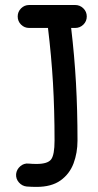

<svg xmlns="http://www.w3.org/2000/svg" viewBox="-20 -709 392 768"><path d="M50.8 -643.1Q50.8 -662.1 64.2 -675.5Q77.6 -689 96.7 -689H280.8Q299.8 -689 313.5 -675.5Q327.1 -662.1 327.1 -643.1Q327.1 -624 313.5 -610.6Q299.8 -597.2 280.8 -597.2H264.6Q277.8 -485.8 283.9 -377Q290 -268.1 290 -146.5Q290 -97.7 274.2 -55.4Q258.3 -13.2 222.2 12.7Q186 38.6 126 38.6Q106.9 38.6 86.9 37.1Q68.4 35.2 55.7 20.8Q43 6.3 44.4 -12.7Q46.4 -31.2 61 -43.9Q75.7 -56.6 94.2 -54.7Q109.9 -53.2 126 -53.2Q170.9 -53.2 184.6 -71.5Q198.2 -89.8 198.2 -146.5Q198.2 -269 191.9 -377.2Q185.5 -485.4 171.9 -597.2H96.7Q77.6 -597.2 64.2 -610.6Q50.8 -624 50.8 -643.1Z"/></svg>

Font: Mikhak-FD Medium
Style: Regular
Weight: 500
Designer: Amin Abedi
Version: Version 3.2